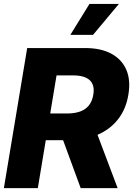

<svg xmlns="http://www.w3.org/2000/svg" viewBox="-25 -977 691 997"><path d="M-4.9 0 116.2 -727.5H417Q499 -727.5 553.5 -698Q607.9 -668.5 631.1 -614.3Q654.3 -560.1 641.6 -485.4Q629.4 -410.2 587.6 -357.2Q545.9 -304.2 480.5 -276.6Q415 -249 331.5 -249H141.6L165.5 -387.7H322.8Q362.3 -387.7 390.9 -397.9Q419.4 -408.2 436.8 -429.9Q454.1 -451.7 459.5 -485.4Q467.8 -535.6 440.9 -560.5Q414.1 -585.4 355.5 -585.4H268.6L171.4 0ZM394 0 272 -332.5H460.4L585.9 0ZM340.3 -795.9 439.5 -956.5H592.3L458 -795.9Z"/></svg>

Font: Inter Tight ExtraBold
Style: Italic
Weight: 800
Italic angle: -9.39999°
Designer: Rasmus Andersson
Foundry: rsms
Version: Version 3.004